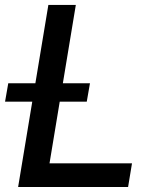

<svg xmlns="http://www.w3.org/2000/svg" viewBox="-38 -747 622 767"><path d="M34.4 0H473.7L489.3 -94.5H159.8L200.6 -340.9H308.6L321.4 -414.4H213.1L264.9 -727.3H155.2L103.3 -414.4H-5L-17.8 -340.9H90.9Z"/></svg>

Font: Magic Ui Pro Medium
Style: Italic
Weight: 500
Italic angle: -9.39999°
Designer: Stefan Endress, Andreas Faust
Version: Version 1.000;FEAKit 1.0